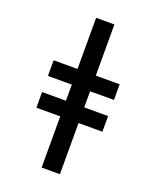

<svg xmlns="http://www.w3.org/2000/svg" viewBox="-173 -922 945 1164"><g transform="rotate(20 300.0 -340.0)"><path d="M241 143V-187H87V-288H241V-392H87V-493H241V-823H359V-493H513V-392H359V-288H513V-187H359V143Z"/></g></svg>

Font: Iosevka Etoile
Style: Bold
Weight: 700
Designer: Belleve Invis
Foundry: Belleve Invis
Version: Version 28.1.0; ttfautohint (v1.8.4)